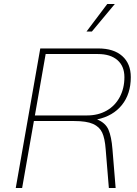

<svg xmlns="http://www.w3.org/2000/svg" viewBox="-20 -943 689 963"><path d="M467 -344Q509 -327 524 -292.5Q539 -258 544 -195L560 0H526L510 -195Q506 -249 492.5 -278Q479 -307 446.5 -321.5Q414 -336 351 -336H150L91 0H59L182 -700H473Q550 -700 593 -662Q636 -624 636 -556Q636 -472 591.5 -416.5Q547 -361 467 -344ZM604 -556Q604 -611 569 -641.5Q534 -672 471 -672H209L155 -364H417Q472 -364 514.5 -388Q557 -412 580.5 -456Q604 -500 604 -556ZM518 -923H556L441 -785H414Z"/></svg>

Font: KoHo ExtraLight
Style: Italic
Weight: 275
Italic angle: -10°
Version: Version 1.000; ttfautohint (v1.6)